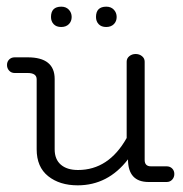

<svg xmlns="http://www.w3.org/2000/svg" viewBox="-20 -546 549 576"><path d="M480 -47Q490 -47 496.5 -40.5Q503 -34 503 -24Q503 -14 496.5 -7Q490 0 480 0H426Q364 0 364 -68Q304 10 213 10Q159 10 124.5 -17.5Q90 -45 90 -98V-308Q90 -327 63 -327H24Q14 -327 7.5 -334Q1 -341 1 -351Q1 -361 7.5 -367.5Q14 -374 24 -374H63Q144 -374 144 -309V-98Q144 -68 162.5 -52Q181 -36 214 -36Q306 -36 360 -132V-361Q360 -371 368 -377.5Q376 -384 387 -384Q398 -384 406 -377.5Q414 -371 414 -361V-66Q414 -47 433 -47ZM133 -495Q133 -526 164 -526Q178 -526 186.5 -517Q195 -508 195 -495Q195 -482 186.5 -473.5Q178 -465 163.5 -465Q149 -465 141 -473.5Q133 -482 133 -495ZM268 -495Q268 -526 299 -526Q313 -526 321.5 -517Q330 -508 330 -495Q330 -482 321.5 -473.5Q313 -465 298.5 -465Q284 -465 276 -473.5Q268 -482 268 -495Z"/></svg>

Font: Flamenco
Style: Regular
Weight: 400
Designer: Luciano Vergara
Foundry: Luciano Vergara
Version: Version 1.003